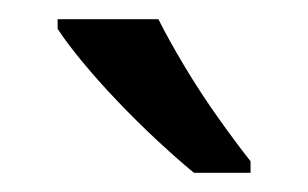

<svg xmlns="http://www.w3.org/2000/svg" viewBox="-20 -786 321 200"><path d="M145 -766Q156 -744 172.5 -716.5Q189 -689 207.5 -663Q226 -637 241 -618V-606H182Q165 -620 144 -639.5Q123 -659 102.5 -680.5Q82 -702 65.5 -722Q49 -742 40 -756V-766Z"/></svg>

Font: Noto Sans Thaana
Style: Regular
Weight: 400
Designer: Monotype Design Team
Foundry: Monotype Imaging Inc.
Version: Version 2.001